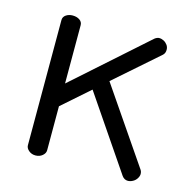

<svg xmlns="http://www.w3.org/2000/svg" viewBox="-78 -550 611 627"><g transform="rotate(15 227.0 -236.5)"><path d="M94 0Q81 0 71.5 -8Q62 -16 62 -26V-449Q62 -460 71.5 -466.5Q81 -473 94 -473Q108 -473 117.5 -466.5Q127 -460 127 -449V-252L371 -469Q379 -475 386 -475Q394 -475 401.5 -471Q409 -467 414 -460Q419 -453 419 -444Q419 -439 417.5 -434.5Q416 -430 412 -426L265 -297L438 -44Q442 -38 442 -30Q442 -23 437 -15Q432 -7 423.5 -2.5Q415 2 407 2Q395 2 387 -9L219 -256L127 -175V-26Q127 -16 117.5 -8Q108 0 94 0Z"/></g></svg>

Font: Dosis
Style: Regular
Weight: 400
Designer: EdgarTolentino, PabloImpallari, IginoMarini
Foundry: EdgarTolentino, PabloImpallari, IginoMarini
Version: Version 3.001; ttfautohint (v1.8.2)